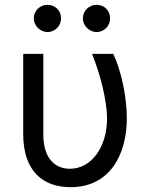

<svg xmlns="http://www.w3.org/2000/svg" viewBox="-20 -770 625 800"><path d="M76.7 -545.5V-211.6C76.7 -58.2 157.7 9.9 274.1 9.9C438.9 9.9 508.5 -127.8 508.5 -277C508.5 -372.2 481.5 -485.8 451.7 -545.5H363.6C396.3 -464.5 424.7 -358 426.1 -277C426.1 -159.1 362.2 -66.8 271.3 -66.8C214.5 -66.8 160.5 -103.7 160.5 -210.2V-545.5ZM177.6 -636.4C210.2 -636.4 234.4 -663.4 234.4 -693.2C234.4 -725.9 210.2 -750 177.6 -750C147.7 -750 120.7 -725.9 120.7 -693.2C120.7 -663.4 147.7 -636.4 177.6 -636.4ZM382.1 -636.4C414.8 -636.4 438.9 -663.4 438.9 -693.2C438.9 -725.9 414.8 -750 382.1 -750C352.3 -750 325.3 -725.9 325.3 -693.2C325.3 -663.4 352.3 -636.4 382.1 -636.4Z"/></svg>

Font: Karasuma Gothic
Style: Regular
Weight: 400
Designer: Rasmus Andersson, Ryoko Nishizuka
Foundry: Genbu
Version: Version 1.00